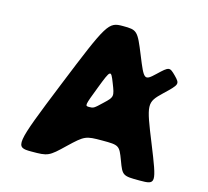

<svg xmlns="http://www.w3.org/2000/svg" viewBox="-115 -959 1185 1093"><g transform="rotate(15 477.5 -412.5)"><path d="M486 -376C439 -331 437 -330 411 -330C385 -330 386 -333 431 -450C476 -567 478 -568 506 -496C534 -425 534 -421 486 -376ZM798 -514C874 -586 875 -589 836 -629C796 -669 793 -668 734 -612C675 -556 672 -559 619 -690C566 -821 562 -825 478 -825C393 -825 386 -813 224 -413C62 -12 60 0 159 0C257 0 262 -2 346 -83C430 -163 436 -165 534 -165C632 -165 635 -163 665 -83C695 -2 698 0 797 0C895 0 895 -6 809 -220C723 -433 722 -441 798 -514Z"/></g></svg>

Font: Hussar Print
Style: Bold
Weight: 700
Foundry: Cannot Into Space Fonts
Version: Version 2.00